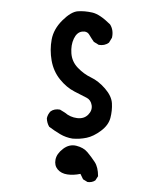

<svg xmlns="http://www.w3.org/2000/svg" viewBox="-49 -556 598 729"><g transform="rotate(5 250.0 -191.5)"><path d="M311.5 130.9 293.9 122.1 282.2 102.5Q255.9 110.4 232.4 108.9Q209 107.4 194.8 93.3Q180.7 79.1 183.1 56.6Q185.5 34.2 208 13.7Q230.5 -6.8 257.8 -2.4Q285.2 2 301.3 18.1Q317.4 34.2 332 52.7Q346.7 71.3 349.6 105.5L340.8 122.1Q329.1 131.8 311.5 130.9ZM240.2 -28.3Q214.8 -30.3 192.4 -41Q169.9 -51.8 148.4 -65.4Q138.7 -79.1 136.7 -96.7Q138.7 -112.3 148.4 -124Q162.1 -135.7 183.6 -133.8L203.1 -124Q224.6 -108.4 251 -107.4Q277.3 -106.4 292 -124Q306.6 -141.6 301.8 -161.1Q296.9 -180.7 280.3 -187.5Q263.7 -194.3 232.4 -207Q201.2 -219.7 173.8 -248Q146.5 -276.4 135.7 -316.4Q125 -356.4 128.9 -396.5Q132.8 -436.5 163.1 -472.2Q193.4 -507.8 218.8 -511.7Q244.1 -515.6 273.4 -511.7Q302.7 -507.8 344.7 -472.7Q360.4 -452.1 356.4 -422.9L346.7 -403.3Q331.1 -389.6 308.6 -391.6L289.1 -401.4Q279.3 -413.1 269.5 -426.8Q259.8 -440.4 240.7 -436Q221.7 -431.6 212.4 -406.7Q203.1 -381.8 208 -350.6Q212.9 -319.3 237.3 -297.9Q261.7 -276.4 290.5 -265.6Q319.3 -254.9 346.7 -228.5Q374 -202.1 377.9 -174.8Q381.8 -147.5 377 -119.1Q372.1 -90.8 345.7 -67.4Q319.3 -43.9 293.5 -36.1Q267.6 -28.3 240.2 -28.3Z"/></g></svg>

Font: NaikaiFont
Style: Regular
Weight: 400
Version: Version 1.67